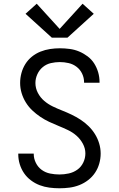

<svg xmlns="http://www.w3.org/2000/svg" viewBox="-20 -1002 640 1030"><path d="M299 8Q272 8 245 4.5Q218 1 193 -8.5Q168 -18 146 -34.5Q124 -51 109 -73Q94 -95 86 -121Q78 -147 78 -174Q78 -175 78 -176Q78 -177 78 -178H161Q161 -178 161 -177Q161 -176 161 -176Q161 -151 172.5 -128Q184 -105 204 -90.5Q224 -76 249 -71Q274 -66 299 -66Q324 -66 349 -71.5Q374 -77 394.5 -91.5Q415 -106 426.5 -129.5Q438 -153 438 -179Q438 -206 424.5 -231Q411 -256 390.5 -274Q370 -292 345 -304Q320 -316 294 -326.5Q268 -337 243.5 -348.5Q219 -360 196 -375.5Q173 -391 153 -410Q133 -429 118.5 -452.5Q104 -476 96 -502.5Q88 -529 88 -557Q88 -584 95 -610Q102 -636 116 -658.5Q130 -681 151 -698Q172 -715 197 -725Q222 -735 248.5 -739Q275 -743 301 -743Q327 -743 353.5 -739.5Q380 -736 404 -726Q428 -716 449.5 -700Q471 -684 485 -662Q499 -640 506.5 -614.5Q514 -589 514 -562Q514 -561 514 -560Q514 -559 514 -558H431Q431 -559 431 -559.5Q431 -560 431 -561Q431 -585 420.5 -607Q410 -629 391 -643.5Q372 -658 348.5 -663.5Q325 -669 301 -669Q277 -669 253 -663.5Q229 -658 210 -642.5Q191 -627 180.5 -604Q170 -581 170 -557Q170 -529 183 -504Q196 -479 217 -461Q238 -443 263 -431Q288 -419 313.5 -409Q339 -399 364 -387Q389 -375 412 -360Q435 -345 455 -325.5Q475 -306 489.5 -282.5Q504 -259 512 -232.5Q520 -206 520 -178Q520 -151 512.5 -124.5Q505 -98 490 -75.5Q475 -53 453 -36Q431 -19 405.5 -9Q380 1 353 4.5Q326 8 299 8ZM258 -800 117 -928 177 -982 300 -847 423 -982 483 -928 342 -800Z"/></svg>

Font: Iosevka SS04 Extended
Style: Regular
Weight: 400
Width: 7
Monospace: yes
Designer: Belleve Invis
Foundry: Belleve Invis
Version: Version 19.0.0; ttfautohint (v1.8.4)